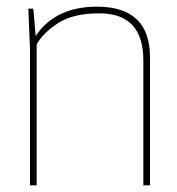

<svg xmlns="http://www.w3.org/2000/svg" viewBox="-20 -556 530 576"><path d="M430 0H410V-375Q410 -516 278 -516Q199 -516 154 -486.5Q109 -457 90 -423V0H70V-410L65 -530H80L87 -448Q146 -536 271 -536Q430 -536 430 -384Z"/></svg>

Font: Tanohe Sans Thin
Style: Regular
Weight: 100
Designer: Village Type and Design LLC & Cristiano Sobral
Foundry: Cooper Hewitt Smithsonian Design Museum
Version: Version 1.00;September 29, 2021;FontCreator 13.0.0.2655 64-b